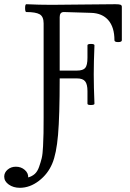

<svg xmlns="http://www.w3.org/2000/svg" viewBox="-62 -686 617 911"><path d="M32.2 205.1Q1.5 205.1 -20.3 189.7Q-42 174.3 -42 151.9Q-42 132.8 -25.9 118.9Q-9.8 105 13.2 105Q38.1 105 55.4 120.1Q72.8 135.3 71.8 155.8Q89.8 150.9 102.8 139.4Q115.7 127.9 123.5 105.7Q131.3 83.5 136 64.2Q140.6 44.9 142.3 7.3Q144 -30.3 144.5 -54.2Q145 -78.1 145 -127V-575.2Q145 -607.4 126.2 -618.2Q107.4 -628.9 63 -628.9Q57.1 -628.9 57.1 -647.5Q57.1 -666 63 -666Q123 -663.1 183.1 -663.1Q216.8 -663.1 334 -664.6Q451.2 -666 484.9 -666Q502.9 -666 509.5 -663.6Q516.1 -661.1 516.1 -653.8V-495.1Q516.1 -486.3 498.5 -486.3Q481 -486.3 481 -495.1Q481 -556.6 452.1 -590.1Q423.3 -623.5 370.1 -625L241.2 -628.9Q221.2 -628.9 221.2 -605V-351.1H303.2Q332 -351.1 342.5 -363.8Q353 -376.5 353 -412.1V-471.2Q353 -477.5 369.6 -477.5Q386.2 -477.5 386.2 -471.2Q382.8 -390.6 382.8 -333Q382.8 -275.9 386.2 -193.8Q386.2 -188 369.6 -187.7Q353 -187.5 353 -193.8V-253.9Q353 -286.1 342 -300Q331.1 -314 303.2 -314H221.2Q221.2 -136.2 213.4 -46.1Q205.6 43.9 186 89.8Q165.5 139.2 122.6 172.1Q79.6 205.1 32.2 205.1Z"/></svg>

Font: Junicode SmCond
Style: Regular
Weight: 400
Width: 4
Designer: Peter S. Baker
Version: Version 2.206